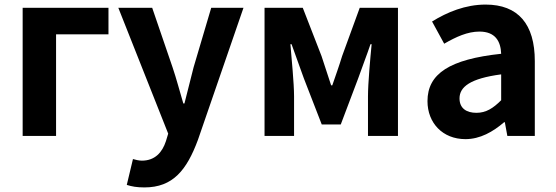

<svg xmlns="http://www.w3.org/2000/svg" viewBox="-20 -594 2428 839"><path d="M79 0H225V-444H454V-560H79Z M611 225C736 225 796 149 845 17L1044 -560H903L826 -300C813 -248 799 -194 786 -142H781C765 -196 751 -250 734 -300L645 -560H497L715 -10L705 23C689 72 657 108 600 108C587 108 571 104 561 101L534 214C556 221 578 225 611 225Z M1136 0H1265V-173C1265 -230 1254 -339 1249 -401H1254C1270 -355 1292 -297 1308 -251L1386 -50H1469L1545 -251C1561 -297 1583 -353 1599 -401H1604C1598 -339 1588 -230 1588 -173V0H1719V-560H1552L1475 -349C1461 -303 1446 -262 1432 -221H1427C1414 -262 1400 -303 1385 -349L1303 -560H1136Z M2014 14C2078 14 2134 -18 2183 -60H2186L2197 0H2317V-327C2317 -489 2244 -574 2102 -574C2014 -574 1934 -541 1868 -500L1921 -403C1973 -433 2023 -456 2075 -456C2144 -456 2168 -414 2170 -359C1945 -335 1848 -272 1848 -152C1848 -57 1914 14 2014 14ZM2062 -101C2019 -101 1988 -120 1988 -164C1988 -214 2034 -251 2170 -269V-156C2135 -121 2104 -101 2062 -101Z"/></svg>

Font: Noto Sans CJK JP Bold
Style: Regular
Weight: 700
Designer: Ryoko NISHIZUKA (kana & ideographs); Paul D. Hunt (Latin, Greek & Cyrillic); Wenlong ZHANG (bopomofo); Sandoll Communica
Foundry: Adobe Systems Incorporated
Version: Version 1.004;PS 1.004;hotconv 1.0.82;makeotf.lib2.5.63406